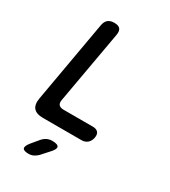

<svg xmlns="http://www.w3.org/2000/svg" viewBox="-232 -852 1064 1203"><g transform="rotate(30 300.0 -250.0)"><path d="M141 0Q92 0 72 -24Q52 -48 61 -97L164 -682Q169 -712 185.5 -726Q202 -740 231 -740Q261 -740 273 -726Q285 -712 280 -682L187 -158Q182 -133 192.5 -121Q203 -109 227 -109H439Q465 -109 477 -95Q489 -81 484 -55Q479 -29 462 -14.5Q445 0 419 0ZM152 179 193 130Q208 112 225.5 103.5Q243 95 263 95Q305 95 310.5 111.5Q316 128 284 161L239 211Q225 225 209 232.5Q193 240 175 240Q138 240 132.5 225Q127 210 152 179Z"/></g></svg>

Font: Maple Mono NL SemiBold
Style: Italic
Weight: 600
Italic angle: -10°
Monospace: yes
Designer: subframe7536
Version: Version 7.000